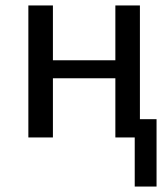

<svg xmlns="http://www.w3.org/2000/svg" viewBox="-20 -504 617 704"><path d="M554 180H474V0H403V-217H174V0H84V-484H174V-283H403V-484H493V-67H554Z"/></svg>

Font: Play
Style: Regular
Weight: 400
Designer: Jonas Hecksher
Foundry: Jonas Hecksher, Playtypeª, e-types AS
Version: Version 1.002